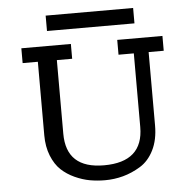

<svg xmlns="http://www.w3.org/2000/svg" viewBox="-58 -908 983 977"><g transform="rotate(-5 434.0 -419.5)"><path d="M73.2 -619.1V-694.8H326.2V-619.1H248V-243.2Q248 -64.9 440.9 -64.9Q641.1 -64.9 641.1 -243.2V-619.1H563V-694.8H793.9V-619.1H716.8V-244.1Q716.8 -170.9 690.4 -118.4Q664.1 -65.9 620.6 -39.6Q577.1 -13.2 532 -1Q486.8 11.2 439 11.2Q399.9 11.2 362.5 4.6Q325.2 -2 285.6 -20Q246.1 -38.1 217 -65.4Q188 -92.8 169.4 -138.9Q150.9 -185.1 150.9 -243.2V-619.1ZM210.9 -771V-849.6H657.7V-771Z"/></g></svg>

Font: CMU Concrete
Style: Bold
Weight: 700
Version: Version 0.7.0